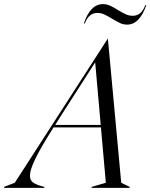

<svg xmlns="http://www.w3.org/2000/svg" viewBox="-101 -916 733 936"><path d="M424 -727H425L490 -25L531 -5V0H346V-5L415 -25L391 -295H160Q98 -197 71.5 -142.5Q45 -88 45 -60Q45 -38 59.5 -27Q74 -16 104 -8L115 -5V0H-81V-5L-29 -25ZM390 -307 363 -612 188 -339 168 -307ZM374 -853Q391 -853 406.5 -846Q422 -839 445 -825Q472 -809 486.5 -802.5Q501 -796 519 -796Q550 -796 573.5 -821Q597 -846 612 -891H607Q589 -839 546 -839Q529 -839 513 -846Q497 -853 474 -867Q452 -881 435.5 -888.5Q419 -896 401 -896Q370 -896 346.5 -872Q323 -848 308 -802H313Q331 -853 374 -853Z"/></svg>

Font: Nyght Serif Light Italic
Style: Regular
Weight: 300
Italic angle: -16°
Designer: Maksym Kobuzan
Version: Version 0.410